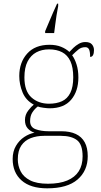

<svg xmlns="http://www.w3.org/2000/svg" viewBox="-20 -786 550 1046"><path d="M237 240Q146 240 97.5 197Q49 154 49 80Q49 39 67 8.5Q85 -22 112.5 -40Q140 -58 168 -63Q146 -70 131 -86.5Q116 -103 116 -132Q116 -161 134 -184Q152 -207 164 -216Q121 -239 103 -282.5Q85 -326 85 -372Q85 -446 128 -494Q171 -542 250 -542Q286 -542 313 -531Q340 -520 358 -503Q367 -513 380 -525.5Q393 -538 409.5 -547.5Q426 -557 445 -557Q470 -557 481 -544Q492 -531 492 -513Q492 -496 487 -486Q482 -476 471 -476Q471 -505 465 -517Q459 -529 445 -529Q423 -529 407.5 -516.5Q392 -504 373 -485Q387 -466 397 -435Q407 -404 407 -364Q407 -289 367.5 -242.5Q328 -196 250 -196Q238 -196 216 -199Q194 -202 186 -206Q169 -193 156.5 -174Q144 -155 144 -126Q144 -93 174 -82Q204 -71 244 -71H313Q361 -71 393 -56Q425 -41 441.5 -11Q458 19 458 65Q458 144 402.5 192Q347 240 237 240ZM241 215Q304 215 346 197.5Q388 180 409 147Q430 114 430 66Q430 1 399.5 -22.5Q369 -46 311 -46H220Q180 -46 147.5 -33.5Q115 -21 96 7Q77 35 77 82Q77 117 92.5 147.5Q108 178 144 196.5Q180 215 241 215ZM247 -221Q288 -221 317.5 -234.5Q347 -248 363 -280Q379 -312 379 -365Q379 -419 363.5 -452.5Q348 -486 318.5 -501.5Q289 -517 247 -517Q208 -517 178 -501Q148 -485 130.5 -451.5Q113 -418 113 -364Q113 -290 151 -255.5Q189 -221 247 -221ZM226 -616Q235 -637 246.5 -664.5Q258 -692 270 -719.5Q282 -747 291 -766H297V-753Q292 -728 288 -702.5Q284 -677 281 -652.5Q278 -628 275 -606H226Z"/></svg>

Font: Noto Serif Ethiopic Thin
Style: Regular
Weight: 250
Version: Version 2.102